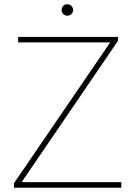

<svg xmlns="http://www.w3.org/2000/svg" viewBox="-20 -885 638 905"><path d="M82 -26.4H551.8V0H45.9V-21.5L499.5 -685.1H65.4V-710.9H536.1V-692.4ZM270.5 -837.9Q270.5 -849.1 278.3 -857.2Q286.1 -865.2 297.4 -865.2Q308.6 -865.2 316.7 -857.2Q324.7 -849.1 324.7 -837.9Q324.7 -826.7 316.7 -818.8Q308.6 -811 297.4 -811Q286.1 -811 278.3 -818.8Q270.5 -826.7 270.5 -837.9Z"/></svg>

Font: Roboto Thin
Style: Regular
Weight: 250
Designer: Google
Version: Version 2.134; 2016